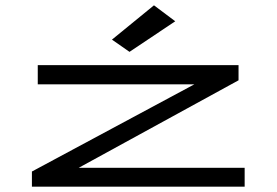

<svg xmlns="http://www.w3.org/2000/svg" viewBox="-20 -702 1040 722"><path d="M100 0V-57L711 -385H122V-457H877V-400L276 -71H900V0ZM467 -507 401 -553 559 -682 639 -622Z"/></svg>

Font: Inconsolata UltraExpanded Thin
Style: Regular
Weight: 100
Width: 9
Monospace: yes
Designer: Raph Levien, Cyreal, Brenton Simpson
Foundry: Raph Levien, Cyreal, Google
Version: Version 3.100; ttfautohint (v1.8.4.7-5d5b)